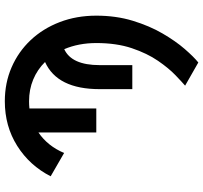

<svg xmlns="http://www.w3.org/2000/svg" viewBox="-43 -730 827 781"><g transform="rotate(-90 370.5 -339.5)"><path d="M412.6 0Q426.8 -12.2 455.1 -39.3Q483.4 -66.4 513.7 -110.4Q543.9 -154.3 564.9 -216.6Q585.9 -278.8 585.9 -361.3Q585.9 -433.1 561 -491.7Q496.1 -461.9 496.1 -347.7V-214.8H398.4V-347.7Q398.4 -520 508.8 -569.8Q478 -601.1 437.5 -617.9Q397 -634.8 349.1 -634.8Q334.5 -634.8 319.8 -633.3V-361.3H222.2V-596.7Q167 -559.1 138.7 -492.2L43.9 -546.9Q87.4 -632.3 167.5 -682.9Q247.6 -733.4 349.1 -733.4Q423.8 -733.4 487.3 -705.8Q550.8 -678.2 597.9 -628.2Q645 -578.1 671.1 -510Q697.3 -441.9 697.3 -361.3Q697.3 -280.8 676.5 -212.9Q655.8 -145 624.8 -91.8Q593.8 -38.6 561.8 -1.7Q529.8 35.2 506.8 53.7Z"/></g></svg>

Font: Giphurs Medium
Style: Regular
Weight: 500
Version: Version 0.920; ttfautohint (v1.8.4.7-5d5b)